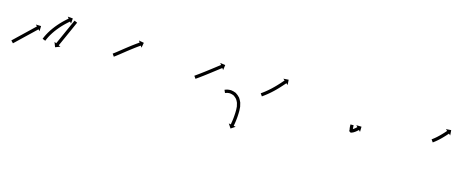

<svg xmlns="http://www.w3.org/2000/svg" viewBox="-63 -648 2878 1166"><g transform="rotate(15 1375.5 -64.5)"><path d="M-33.4 -37.9C-33.9 -37.4 -34.4 -37 -34.9 -36.5L-21.1 -22.1C-20.6 -22.5 -20.1 -23 -19.6 -23.4C-18.3 -24.7 -16.9 -26 -15.6 -27.3C-13.5 -29.3 -11.4 -31.3 -9.2 -33.3C-6.5 -35.9 -3.8 -38.6 -1.1 -41.2C2.2 -44.2 5.4 -47.3 8.6 -50.4C12.2 -53.9 15.8 -57.3 19.4 -60.7C23.3 -64.4 27.2 -68.1 31 -71.8C35 -75.6 39 -79.4 42.9 -83.2C46.9 -87 50.9 -90.8 54.9 -94.6C58.7 -98.3 62.6 -101.9 66.4 -105.6C70.1 -109.1 73.7 -112.5 77.3 -115.9C80.5 -119 83.7 -122.1 87 -125.2C89.7 -127.8 92.4 -130.4 95.1 -133C97.2 -135 99.3 -137 101.5 -139C102.8 -140.3 104.2 -141.6 105.5 -142.9C106 -143.4 106.5 -143.8 107 -144.3L116.1 -134.8L116.8 -167.5L84 -168.3L93.1 -158.8C92.7 -158.3 92.2 -157.8 91.7 -157.4C90.4 -156.1 89 -154.8 87.6 -153.5C85.5 -151.5 83.4 -149.5 81.3 -147.5C78.6 -144.9 75.9 -142.3 73.1 -139.7C69.9 -136.6 66.7 -133.5 63.5 -130.4C59.8 -127 56.2 -123.5 52.6 -120.1C48.8 -116.4 44.9 -112.7 41.1 -109C37.1 -105.2 33.1 -101.4 29.1 -97.6C25.2 -93.8 21.2 -90 17.2 -86.2C13.3 -82.6 9.5 -78.9 5.6 -75.2C2 -71.8 -1.6 -68.3 -5.2 -64.9C-8.4 -61.8 -11.6 -58.7 -14.9 -55.6C-17.6 -53 -20.3 -50.4 -23.1 -47.8C-25.2 -45.8 -27.3 -43.8 -29.4 -41.8C-30.7 -40.5 -32.1 -39.2 -33.4 -37.9ZM322.3 -242.1C322.6 -242.7 322.8 -243.3 323.1 -243.9L304.8 -252C304.6 -251.4 304.3 -250.8 304 -250.2C303.3 -248.5 302.5 -246.8 301.7 -245.1C300.6 -242.4 299.4 -239.8 298.2 -237.1C296.6 -233.7 295.1 -230.2 293.6 -226.8C291.7 -222.7 289.9 -218.6 288.1 -214.6C286.1 -210 284 -205.5 282 -200.9C279.8 -196 277.6 -191.2 275.5 -186.3C273.2 -181.3 271 -176.3 268.7 -171.2C266.5 -166.2 264.2 -161.2 262 -156.2C259.8 -151.3 257.6 -146.4 255.5 -141.6C253.4 -137 251.4 -132.5 249.4 -127.9C247.5 -123.8 245.7 -119.8 243.9 -115.7C242.4 -112.2 240.8 -108.8 239.3 -105.4C238.1 -102.7 236.9 -100 235.7 -97.4C235 -95.7 234.2 -94 233.4 -92.3C233.2 -91.7 232.9 -91 232.6 -90.4L220.6 -95.8L232.3 -65.2L262.9 -76.9L250.9 -82.3C251.1 -82.9 251.4 -83.5 251.7 -84.1C252.5 -85.8 253.2 -87.5 254 -89.2C255.2 -91.9 256.4 -94.5 257.5 -97.2C259.1 -100.6 260.6 -104.1 262.2 -107.5C264 -111.6 265.8 -115.7 267.6 -119.8C269.7 -124.3 271.7 -128.9 273.7 -133.4C275.9 -138.3 278.1 -143.1 280.3 -148C282.5 -153 284.7 -158.1 287 -163.1C289.2 -168.1 291.5 -173.1 293.7 -178.1C295.9 -183 298.1 -187.9 300.3 -192.7C302.3 -197.3 304.3 -201.8 306.4 -206.4C308.2 -210.5 310 -214.5 311.8 -218.6C313.4 -222.1 314.9 -225.5 316.4 -229C317.6 -231.6 318.8 -234.3 320 -236.9C320.8 -238.6 321.5 -240.3 322.3 -242.1ZM146.8 -97.4C146.5 -96.7 146.2 -95.9 145.9 -95.2L164.5 -87.9C164.8 -88.7 165.1 -89.4 165.4 -90.1C165.4 -90.1 165.4 -90.1 165.4 -90.1C165.4 -90.1 165.4 -90.1 165.4 -90.1C166.2 -92 167 -94 167.8 -96C167.8 -96 167.8 -96 167.8 -96C167.8 -95.9 167.8 -95.9 167.8 -95.9C169.1 -99 170.4 -102 171.8 -105C171.8 -105 171.8 -105 171.8 -104.9C171.8 -104.9 171.8 -104.9 171.8 -104.9C173.6 -108.7 175.5 -112.6 177.4 -116.4C177.4 -116.4 177.4 -116.3 177.4 -116.3C177.4 -116.3 177.4 -116.2 177.4 -116.2C179.7 -120.6 182.2 -125 184.6 -129.4C184.6 -129.4 184.6 -129.3 184.6 -129.3C184.6 -129.3 184.6 -129.2 184.6 -129.2C187.4 -134 190.3 -138.7 193.3 -143.3C193.3 -143.3 193.3 -143.3 193.3 -143.3C193.2 -143.2 193.2 -143.2 193.2 -143.2C196.5 -148.1 199.8 -152.9 203.2 -157.7C203.2 -157.7 203.2 -157.7 203.1 -157.6C203.1 -157.6 203.1 -157.6 203.1 -157.6C206.6 -162.4 210.3 -167.2 214 -171.9C214 -171.9 213.9 -171.9 213.9 -171.9C213.9 -171.8 213.9 -171.8 213.9 -171.8C217.6 -176.5 221.4 -181.1 225.3 -185.6C225.3 -185.6 225.3 -185.6 225.3 -185.6C225.2 -185.5 225.2 -185.5 225.2 -185.5C229 -189.8 232.8 -194.1 236.7 -198.4C236.7 -198.4 236.7 -198.3 236.7 -198.3C236.7 -198.3 236.7 -198.3 236.7 -198.3C240.3 -202.2 244.1 -206 247.8 -209.9C247.8 -209.9 247.8 -209.8 247.8 -209.8C247.8 -209.8 247.7 -209.8 247.7 -209.8C251.1 -213.2 254.6 -216.5 258 -219.8C258 -219.8 258 -219.8 258 -219.8C258 -219.8 258 -219.8 258 -219.8C260.9 -222.5 263.9 -225.3 266.9 -228C266.9 -228 266.9 -228 266.9 -228C266.9 -228 266.8 -228 266.8 -228C269.2 -230.1 271.5 -232.1 273.9 -234.2L273.8 -234.2L273.8 -234.1C275.3 -235.5 276.9 -236.8 278.4 -238.1L278.4 -238.1L278.4 -238.1C278.9 -238.5 279.5 -239 280 -239.4L288.5 -229.4L291.3 -262L258.6 -264.8L267.1 -254.7C266.6 -254.3 266 -253.8 265.5 -253.3L265.5 -253.3L265.4 -253.3C263.9 -252 262.3 -250.6 260.7 -249.3L260.7 -249.3L260.7 -249.2C258.3 -247.1 255.9 -245 253.5 -242.9C253.5 -242.9 253.5 -242.9 253.5 -242.8C253.5 -242.8 253.4 -242.8 253.4 -242.8C250.4 -240 247.3 -237.2 244.3 -234.4C244.3 -234.4 244.3 -234.3 244.3 -234.3C244.2 -234.3 244.2 -234.3 244.2 -234.3C240.7 -230.9 237.1 -227.4 233.6 -224C233.6 -224 233.6 -224 233.6 -223.9C233.6 -223.9 233.6 -223.9 233.6 -223.9C229.7 -220 225.9 -216 222.1 -212C222.1 -212 222.1 -212 222.1 -212C222 -211.9 222 -211.9 222 -211.9C218 -207.5 214.1 -203.1 210.2 -198.7C210.2 -198.7 210.1 -198.7 210.1 -198.6C210.1 -198.6 210.1 -198.6 210.1 -198.6C206.1 -193.9 202.2 -189.2 198.3 -184.4C198.3 -184.4 198.3 -184.3 198.3 -184.3C198.2 -184.3 198.2 -184.2 198.2 -184.2C194.4 -179.4 190.6 -174.4 187 -169.4C187 -169.4 186.9 -169.4 186.9 -169.3C186.9 -169.3 186.9 -169.3 186.9 -169.3C183.4 -164.3 179.9 -159.3 176.5 -154.3C176.5 -154.3 176.5 -154.2 176.5 -154.2C176.5 -154.2 176.5 -154.1 176.5 -154.1C173.4 -149.3 170.3 -144.4 167.4 -139.5C167.4 -139.5 167.4 -139.4 167.3 -139.4C167.3 -139.4 167.3 -139.3 167.3 -139.3C164.7 -134.8 162.2 -130.2 159.7 -125.6C159.7 -125.6 159.7 -125.6 159.7 -125.6C159.7 -125.5 159.6 -125.5 159.6 -125.5C157.6 -121.5 155.6 -117.5 153.7 -113.5C153.7 -113.5 153.7 -113.5 153.7 -113.4C153.7 -113.4 153.6 -113.4 153.6 -113.4C152.2 -110.2 150.8 -107 149.4 -103.8C149.4 -103.8 149.4 -103.8 149.4 -103.8C149.4 -103.8 149.4 -103.7 149.4 -103.7C148.5 -101.7 147.6 -99.6 146.8 -97.5C146.8 -97.5 146.8 -97.5 146.8 -97.4C146.8 -97.4 146.8 -97.4 146.8 -97.4Z M581.5 -119.4C581.1 -119.1 580.6 -118.8 580.2 -118.5L591.6 -102.1C592.1 -102.4 592.6 -102.7 593 -103.1L593 -103.1L593.1 -103.1C594.4 -104.1 595.8 -105 597.2 -106C597.2 -106 597.2 -106 597.2 -106C597.2 -106.1 597.2 -106.1 597.2 -106.1C599.4 -107.7 601.6 -109.3 603.8 -110.9C603.8 -110.9 603.8 -110.9 603.8 -110.9C603.8 -111 603.8 -111 603.8 -111C606.7 -113.2 609.6 -115.4 612.4 -117.6L612.4 -117.6L612.4 -117.6C615.9 -120.3 619.3 -123 622.8 -125.7L622.8 -125.7L622.8 -125.7C626.6 -128.8 630.5 -131.9 634.4 -135C638.6 -138.3 642.7 -141.6 646.9 -144.9C651.2 -148.4 655.6 -151.8 659.9 -155.3L659.9 -155.3L659.9 -155.3C664.3 -158.7 668.7 -162.2 673.1 -165.6L673.1 -165.6L673.1 -165.6C677.4 -168.9 681.7 -172.2 686 -175.5L686 -175.5L686 -175.5C690 -178.6 694.1 -181.7 698.2 -184.7L698.2 -184.7L698.2 -184.7C701.9 -187.5 705.6 -190.2 709.3 -192.9L709.3 -192.9L709.2 -192.9C712.4 -195.2 715.5 -197.4 718.7 -199.7L718.7 -199.7L718.7 -199.7C721.1 -201.4 723.6 -203.2 726.1 -204.9L726.1 -204.9L726 -204.9C727.6 -206 729.2 -207.1 730.8 -208.2L730.8 -208.2L730.8 -208.2C731.4 -208.6 732 -209 732.5 -209.4L740 -198.5L746 -230.7L713.7 -236.7L721.2 -225.9C720.6 -225.5 720.1 -225.1 719.5 -224.7L719.5 -224.7L719.5 -224.7C717.8 -223.5 716.2 -222.4 714.6 -221.3L714.6 -221.3L714.6 -221.3C712.1 -219.5 709.6 -217.8 707.1 -216L707.1 -216L707.1 -216C703.9 -213.7 700.7 -211.4 697.5 -209.1L697.5 -209.1L697.5 -209C693.7 -206.3 690 -203.5 686.3 -200.8L686.2 -200.8L686.2 -200.8C682.1 -197.7 678 -194.6 673.9 -191.5L673.9 -191.4L673.9 -191.4C669.5 -188.1 665.2 -184.8 660.8 -181.4L660.8 -181.4L660.8 -181.4C656.4 -177.9 652 -174.5 647.6 -171L647.5 -171L647.5 -171C643.2 -167.5 638.8 -164.1 634.4 -160.6C630.3 -157.2 626.1 -153.9 621.9 -150.6C618.1 -147.5 614.2 -144.4 610.3 -141.4L610.3 -141.4L610.4 -141.4C607 -138.7 603.6 -136 600.1 -133.4L600.2 -133.4L600.2 -133.4C597.4 -131.2 594.5 -129 591.7 -126.9C591.7 -126.9 591.7 -126.9 591.7 -126.9C591.7 -126.9 591.7 -126.9 591.7 -126.9C589.6 -125.3 587.5 -123.7 585.4 -122.2C585.4 -122.2 585.4 -122.2 585.4 -122.2C585.4 -122.2 585.4 -122.2 585.4 -122.2C584.1 -121.3 582.8 -120.3 581.5 -119.4L581.5 -119.4Z M1095.6 -118.1C1095.1 -117.8 1094.6 -117.4 1094 -117L1105.5 -100.7C1106 -101 1106.6 -101.4 1107.1 -101.8C1108.6 -102.8 1110.1 -103.9 1111.6 -104.9L1111.6 -104.9L1111.6 -104.9C1113.9 -106.6 1116.3 -108.3 1118.6 -109.9L1118.6 -109.9L1118.6 -109.9C1121.6 -112.1 1124.6 -114.2 1127.6 -116.4L1127.6 -116.4L1127.7 -116.4C1131.2 -119 1134.8 -121.6 1138.3 -124.2L1138.3 -124.2L1138.3 -124.2C1142.3 -127.1 1146.2 -130 1150.2 -132.9L1150.2 -133L1150.2 -133C1154.4 -136.1 1158.6 -139.3 1162.8 -142.4L1162.8 -142.4L1162.8 -142.4C1167.2 -145.7 1171.5 -149 1175.8 -152.3L1175.9 -152.3L1175.9 -152.3C1180.2 -155.6 1184.5 -158.9 1188.9 -162.3L1188.9 -162.3L1188.9 -162.3C1193.1 -165.5 1197.3 -168.7 1201.5 -172C1205.4 -175 1209.4 -178.1 1213.3 -181.1C1216.8 -183.8 1220.4 -186.6 1223.9 -189.3C1226.9 -191.6 1229.9 -193.9 1232.9 -196.2C1235.3 -198 1237.6 -199.8 1239.9 -201.6C1241.4 -202.7 1242.9 -203.9 1244.4 -205C1245 -205.4 1245.5 -205.8 1246 -206.2L1254 -195.8L1258.4 -228.2L1225.9 -232.6L1233.9 -222.1C1233.4 -221.7 1232.8 -221.3 1232.3 -220.9C1230.8 -219.8 1229.3 -218.6 1227.8 -217.5C1225.4 -215.7 1223.1 -213.9 1220.7 -212.1C1217.7 -209.8 1214.7 -207.4 1211.7 -205.1C1208.2 -202.4 1204.6 -199.7 1201.1 -196.9C1197.1 -193.9 1193.2 -190.8 1189.3 -187.8C1185.1 -184.6 1180.9 -181.4 1176.7 -178.1L1176.7 -178.1L1176.7 -178.1C1172.4 -174.8 1168.1 -171.5 1163.7 -168.2L1163.7 -168.2L1163.7 -168.2C1159.4 -164.9 1155.1 -161.7 1150.8 -158.4L1150.8 -158.4L1150.8 -158.4C1146.6 -155.3 1142.4 -152.1 1138.2 -149L1138.2 -149L1138.2 -149C1134.3 -146.1 1130.4 -143.2 1126.5 -140.3L1126.5 -140.3L1126.5 -140.3C1123 -137.7 1119.4 -135.2 1115.9 -132.6L1115.9 -132.6L1115.9 -132.6C1112.9 -130.5 1110 -128.3 1107 -126.2L1107 -126.2L1107 -126.2C1104.7 -124.5 1102.4 -122.9 1100.1 -121.3L1100.1 -121.3L1100.1 -121.3C1098.6 -120.2 1097.1 -119.2 1095.6 -118.1ZM1296.7 -83.5C1295.5 -83 1294.3 -82.5 1293 -81.9L1301.1 -63.7C1302.3 -64.2 1303.4 -64.6 1304.5 -65.1C1304.5 -65.1 1304.5 -65.1 1304.4 -65.1C1304.3 -65 1304.2 -65 1304.2 -65C1307.5 -66.3 1310.9 -67.3 1314.3 -68.3C1314.3 -68.3 1314.2 -68.2 1314 -68.2C1313.8 -68.1 1313.7 -68.1 1313.7 -68.1C1319.6 -69.3 1325.7 -69.8 1331.8 -69.8C1331.8 -69.8 1331.5 -69.9 1331.2 -69.9C1330.9 -69.9 1330.6 -69.9 1330.6 -69.9C1339.1 -69 1347.4 -66.6 1355.2 -63.4C1355.3 -63.4 1354.9 -63.6 1354.6 -63.7C1354.2 -63.9 1353.9 -64.1 1353.9 -64.1C1361.8 -59.2 1369.1 -53.2 1375.3 -46.2C1375.3 -46.2 1375.1 -46.5 1374.9 -46.7C1374.7 -47 1374.5 -47.2 1374.5 -47.2C1379.4 -40.2 1383.5 -32.7 1386.7 -24.8C1386.7 -24.8 1386.6 -25 1386.6 -25.2C1386.5 -25.4 1386.4 -25.6 1386.4 -25.6C1388.7 -18.3 1390.5 -10.8 1391.8 -3.2C1391.8 -3.2 1391.8 -3.4 1391.8 -3.5C1391.8 -3.6 1391.8 -3.8 1391.8 -3.8C1392.5 3.2 1393 10.3 1393.1 17.4C1393.1 17.4 1393.1 17.3 1393.1 17.2C1393.1 17.2 1393.1 17.1 1393.1 17.1C1393.1 23 1393 28.9 1392.8 34.8C1392.8 34.8 1392.8 34.8 1392.8 34.7C1392.8 34.7 1392.8 34.7 1392.8 34.7C1392.6 40.4 1392.3 46.1 1391.9 51.8C1391.9 51.8 1391.9 51.7 1391.9 51.7C1391.9 51.7 1391.9 51.7 1391.9 51.7C1391.5 57 1391.1 62.3 1390.5 67.7C1390.5 67.7 1390.5 67.6 1390.5 67.6C1390.6 67.6 1390.6 67.6 1390.6 67.6C1390 72.3 1389.5 77.1 1388.9 81.9C1388.9 81.9 1388.9 81.9 1388.9 81.8C1388.9 81.8 1388.9 81.8 1388.9 81.8C1388.3 85.8 1387.7 89.9 1387.1 93.9C1387.1 93.9 1387.1 93.9 1387.1 93.8C1387.1 93.8 1387.1 93.8 1387.1 93.8C1386.6 96.9 1386.1 100 1385.5 103.1C1385.5 103.1 1385.5 103.1 1385.6 103.1C1385.6 103.1 1385.6 103 1385.6 103C1385.2 105 1384.8 107 1384.4 109L1384.4 109L1384.4 109C1384.3 109.7 1384.2 110.4 1384 111.1L1371.1 108.5L1389.3 135.8L1416.5 117.6L1403.6 115C1403.8 114.3 1403.9 113.6 1404.1 112.9L1404.1 112.8L1404.1 112.8C1404.5 110.8 1404.8 108.7 1405.2 106.7C1405.2 106.7 1405.2 106.7 1405.2 106.6C1405.2 106.6 1405.2 106.6 1405.2 106.6C1405.8 103.4 1406.3 100.2 1406.9 97C1406.9 97 1406.9 97 1406.9 97C1406.9 97 1406.9 97 1406.9 97C1407.5 92.8 1408.1 88.7 1408.7 84.5C1408.7 84.5 1408.7 84.5 1408.7 84.5C1408.7 84.4 1408.7 84.4 1408.7 84.4C1409.3 79.5 1409.9 74.6 1410.4 69.7C1410.4 69.7 1410.4 69.7 1410.4 69.6C1410.4 69.6 1410.5 69.6 1410.5 69.6C1411 64.1 1411.4 58.6 1411.9 53.2C1411.9 53.2 1411.9 53.1 1411.9 53.1C1411.9 53.1 1411.9 53 1411.9 53C1412.2 47.2 1412.5 41.3 1412.8 35.5C1412.8 35.5 1412.8 35.5 1412.8 35.4C1412.8 35.4 1412.8 35.4 1412.8 35.4C1413 29.3 1413.1 23.3 1413.1 17.3C1413.1 17.3 1413.1 17.2 1413.1 17.1C1413.1 17.1 1413.1 17 1413.1 17C1413 9.3 1412.5 1.6 1411.6 -6C1411.6 -6 1411.6 -6.1 1411.6 -6.3C1411.6 -6.4 1411.6 -6.6 1411.6 -6.6C1410.1 -15 1408.1 -23.4 1405.5 -31.6C1405.5 -31.6 1405.4 -31.8 1405.3 -32C1405.3 -32.2 1405.2 -32.4 1405.2 -32.4C1401.4 -41.6 1396.6 -50.4 1391 -58.6C1391 -58.6 1390.8 -58.8 1390.6 -59.1C1390.4 -59.3 1390.2 -59.6 1390.2 -59.6C1382.7 -68 1373.9 -75.3 1364.3 -81.2C1364.2 -81.2 1363.9 -81.4 1363.6 -81.5C1363.2 -81.7 1362.9 -81.9 1362.9 -81.9C1353.3 -85.8 1343.1 -88.7 1332.7 -89.8C1332.7 -89.8 1332.4 -89.8 1332.1 -89.8C1331.8 -89.8 1331.5 -89.8 1331.5 -89.8C1324.2 -89.8 1316.9 -89.1 1309.7 -87.7C1309.7 -87.7 1309.5 -87.6 1309.3 -87.6C1309.2 -87.6 1309 -87.5 1309 -87.5C1305 -86.4 1300.9 -85.2 1297 -83.7C1297 -83.7 1297 -83.6 1296.9 -83.6C1296.8 -83.6 1296.7 -83.5 1296.7 -83.5Z M1512.6 -119.5C1512.1 -119.1 1511.6 -118.8 1511.1 -118.4L1522.6 -102C1523.1 -102.4 1523.6 -102.7 1524.1 -103.1L1524.1 -103.1L1524.1 -103.1C1525.5 -104.1 1527 -105.1 1528.4 -106.2L1528.4 -106.2L1528.4 -106.2C1530.7 -107.8 1532.9 -109.4 1535.1 -111C1535.1 -111 1535.1 -111 1535.1 -111C1535.1 -111 1535.1 -111.1 1535.1 -111.1C1538 -113.2 1540.8 -115.3 1543.6 -117.5C1543.6 -117.5 1543.6 -117.5 1543.6 -117.5C1543.6 -117.5 1543.7 -117.5 1543.7 -117.5C1547 -120.1 1550.3 -122.7 1553.5 -125.3C1553.5 -125.3 1553.6 -125.4 1553.6 -125.4C1553.6 -125.4 1553.6 -125.4 1553.6 -125.4C1557.2 -128.4 1560.8 -131.4 1564.4 -134.4C1564.4 -134.4 1564.4 -134.4 1564.4 -134.4C1564.5 -134.4 1564.5 -134.5 1564.5 -134.5C1568.3 -137.7 1572 -141.1 1575.8 -144.4C1575.8 -144.4 1575.8 -144.4 1575.8 -144.4C1575.8 -144.5 1575.8 -144.5 1575.8 -144.5C1579.7 -148 1583.5 -151.5 1587.3 -155.1C1587.3 -155.1 1587.3 -155.1 1587.3 -155.1C1587.3 -155.1 1587.3 -155.2 1587.3 -155.2C1591.1 -158.8 1594.8 -162.4 1598.5 -166.1C1598.5 -166.1 1598.5 -166.1 1598.5 -166.1C1598.5 -166.1 1598.5 -166.2 1598.5 -166.2C1602.1 -169.8 1605.7 -173.4 1609.2 -177.1C1609.2 -177.1 1609.2 -177.1 1609.2 -177.1C1609.2 -177.1 1609.2 -177.1 1609.2 -177.1C1612.5 -180.6 1615.8 -184.1 1619 -187.6L1619 -187.6L1619 -187.7C1622 -190.9 1624.9 -194.1 1627.8 -197.3L1627.8 -197.3L1627.8 -197.3C1630.2 -200.1 1632.7 -202.8 1635.1 -205.6L1635.1 -205.6L1635.1 -205.6C1637.1 -207.8 1639 -209.9 1640.9 -212.1C1642.1 -213.5 1643.3 -214.9 1644.6 -216.3C1645 -216.8 1645.4 -217.3 1645.9 -217.8L1655.8 -209.1L1653.7 -241.8L1620.9 -239.7L1630.8 -231C1630.4 -230.5 1630 -230 1629.5 -229.5C1628.3 -228.1 1627.1 -226.7 1625.8 -225.3C1623.9 -223.1 1622 -221 1620.1 -218.8L1620.2 -218.8L1620.2 -218.8C1617.7 -216.1 1615.3 -213.4 1612.9 -210.6L1612.9 -210.6L1612.9 -210.6C1610 -207.5 1607.2 -204.3 1604.3 -201.2L1604.3 -201.2L1604.3 -201.2C1601.1 -197.7 1597.9 -194.3 1594.7 -190.9C1594.7 -190.9 1594.7 -190.9 1594.7 -190.9C1594.7 -190.9 1594.7 -190.9 1594.7 -190.9C1591.3 -187.3 1587.8 -183.8 1584.3 -180.2C1584.3 -180.2 1584.3 -180.2 1584.3 -180.2C1584.4 -180.3 1584.4 -180.3 1584.4 -180.3C1580.8 -176.7 1577.1 -173.1 1573.4 -169.6C1573.4 -169.6 1573.5 -169.6 1573.5 -169.6C1573.5 -169.6 1573.5 -169.6 1573.5 -169.6C1569.8 -166.1 1566.1 -162.7 1562.4 -159.2C1562.4 -159.2 1562.4 -159.3 1562.4 -159.3C1562.4 -159.3 1562.4 -159.3 1562.4 -159.3C1558.8 -156 1555.1 -152.8 1551.4 -149.6C1551.4 -149.6 1551.4 -149.6 1551.4 -149.6C1551.4 -149.6 1551.5 -149.7 1551.5 -149.7C1548 -146.7 1544.5 -143.8 1540.9 -140.9C1540.9 -140.9 1540.9 -140.9 1541 -140.9C1541 -140.9 1541 -140.9 1541 -140.9C1537.8 -138.4 1534.6 -135.8 1531.4 -133.3C1531.4 -133.3 1531.4 -133.3 1531.4 -133.3C1531.4 -133.3 1531.4 -133.3 1531.4 -133.3C1528.7 -131.2 1525.9 -129.2 1523.2 -127.1C1523.2 -127.1 1523.2 -127.1 1523.2 -127.1C1523.2 -127.1 1523.2 -127.1 1523.2 -127.1C1521.1 -125.5 1518.9 -124 1516.7 -122.4L1516.8 -122.4L1516.8 -122.4C1515.4 -121.4 1514 -120.4 1512.6 -119.5L1512.6 -119.5Z M2106.5 -75C2106.5 -75.6 2106.5 -76.1 2106.5 -76.7L2086.5 -76.8C2086.5 -76.2 2086.5 -75.6 2086.5 -75.1C2086.5 -75.1 2086.5 -75.1 2086.5 -75C2086.5 -75 2086.5 -75 2086.5 -75C2086.5 -73.4 2086.5 -71.8 2086.6 -70.2C2086.6 -70.2 2086.6 -70.1 2086.6 -70.1C2086.6 -70.1 2086.6 -70.1 2086.6 -70.1C2086.6 -67.6 2086.7 -65.2 2086.9 -62.7C2086.9 -62.7 2086.9 -62.7 2086.9 -62.6C2086.9 -62.6 2086.9 -62.5 2086.9 -62.5C2087.1 -59.5 2087.4 -56.6 2087.7 -53.6C2087.7 -53.6 2087.8 -53.5 2087.8 -53.4C2087.8 -53.4 2087.8 -53.3 2087.8 -53.3C2088.2 -50.2 2088.8 -47 2089.5 -44C2089.5 -44 2089.5 -43.8 2089.6 -43.7C2089.6 -43.6 2089.6 -43.5 2089.6 -43.5C2090.3 -40.9 2091.2 -38.4 2092.2 -36C2092.2 -36 2092.3 -35.8 2092.4 -35.6C2092.5 -35.4 2092.6 -35.2 2092.6 -35.2C2093.6 -33.5 2090.9 -39.1 2092 -41C2096.7 -49.1 2097.5 -49.5 2105.4 -48.5C2106.7 -48.3 2109.6 -45.5 2108.7 -46.4C2108.7 -46.4 2108.4 -46.6 2108.1 -46.9C2107.9 -47.1 2107.6 -47.3 2107.6 -47.4C2106.1 -48.5 2104.4 -49.5 2102.7 -50.2C2097 -52.3 2092.7 -48 2091.3 -42.9C2089.9 -37.9 2091.5 -32 2097.4 -31C2099.3 -30.6 2101.3 -30.5 2103.2 -30.5C2103.3 -30.5 2103.8 -30.6 2104.4 -30.6C2105 -30.7 2105.6 -30.7 2105.7 -30.8C2107 -31.1 2108.2 -31.4 2109.5 -31.8C2109.5 -31.8 2109.7 -31.9 2109.9 -32C2110.1 -32.1 2110.2 -32.1 2110.2 -32.1C2113 -33.3 2115.7 -34.7 2118.3 -36.1C2118.3 -36.1 2118.4 -36.2 2118.4 -36.3C2118.5 -36.3 2118.6 -36.4 2118.6 -36.4C2121.4 -38.1 2124.2 -40 2126.9 -41.9C2126.9 -41.9 2126.9 -42 2127 -42C2127 -42.1 2127.1 -42.1 2127.1 -42.1C2129.5 -44 2131.9 -45.9 2134.3 -47.8C2134.3 -47.8 2134.3 -47.9 2134.4 -47.9C2134.4 -47.9 2134.4 -47.9 2134.4 -47.9C2136.3 -49.6 2138.2 -51.2 2140 -52.9C2140 -52.9 2140 -52.9 2140 -52.9C2140.1 -52.9 2140.1 -52.9 2140.1 -52.9C2141.3 -54 2142.5 -55.2 2143.7 -56.3L2143.7 -56.3L2143.7 -56.3C2144.1 -56.7 2144.5 -57.1 2144.9 -57.5L2154.1 -48L2154.7 -80.8L2121.9 -81.4L2131.1 -71.9C2130.7 -71.5 2130.3 -71.1 2129.9 -70.8L2129.9 -70.8L2129.9 -70.8C2128.8 -69.7 2127.7 -68.7 2126.5 -67.6C2126.5 -67.6 2126.5 -67.6 2126.6 -67.7C2126.6 -67.7 2126.6 -67.7 2126.6 -67.7C2124.9 -66.1 2123.1 -64.6 2121.4 -63.1C2121.4 -63.1 2121.4 -63.1 2121.4 -63.2C2121.5 -63.2 2121.5 -63.2 2121.5 -63.2C2119.4 -61.4 2117.2 -59.7 2114.9 -58C2114.9 -58 2115 -58 2115 -58.1C2115.1 -58.1 2115.1 -58.1 2115.1 -58.1C2112.8 -56.4 2110.4 -54.8 2108 -53.3C2108 -53.3 2108.1 -53.4 2108.2 -53.4C2108.3 -53.5 2108.4 -53.5 2108.4 -53.5C2106.5 -52.4 2104.5 -51.4 2102.4 -50.5C2102.4 -50.5 2102.6 -50.6 2102.8 -50.7C2103 -50.7 2103.1 -50.8 2103.1 -50.8C2102.5 -50.6 2101.9 -50.4 2101.2 -50.2C2101.1 -50.2 2101.8 -50.3 2102.4 -50.4C2103.1 -50.4 2103.7 -50.5 2103.7 -50.5C2102.8 -50.5 2101.8 -50.5 2100.9 -50.6C2095 -51.7 2090.8 -48 2089.6 -43.4C2088.3 -38.9 2090 -33.5 2095.7 -31.4C2095.8 -31.4 2095.4 -31.5 2095.5 -31.4C2095.5 -31.4 2095.2 -31.7 2094.9 -31.9C2094.7 -32.2 2094.4 -32.4 2094.4 -32.4C2103.1 -23.5 2115.7 -34.6 2110.2 -44.8C2110.2 -44.8 2110.3 -44.6 2110.4 -44.4C2110.5 -44.2 2110.6 -44 2110.6 -44C2109.9 -45.6 2109.4 -47.2 2108.9 -48.9C2108.9 -48.9 2108.9 -48.7 2109 -48.6C2109 -48.5 2109 -48.4 2109 -48.4C2108.4 -51 2108 -53.6 2107.6 -56.2C2107.6 -56.2 2107.6 -56.1 2107.6 -56.1C2107.6 -56 2107.6 -55.9 2107.6 -55.9C2107.3 -58.6 2107 -61.3 2106.8 -64C2106.8 -64 2106.8 -64 2106.8 -63.9C2106.8 -63.9 2106.8 -63.8 2106.8 -63.8C2106.7 -66.1 2106.6 -68.4 2106.5 -70.6C2106.5 -70.6 2106.5 -70.6 2106.5 -70.6C2106.5 -70.5 2106.5 -70.5 2106.5 -70.5C2106.5 -72 2106.5 -73.6 2106.5 -75.1C2106.5 -75.1 2106.5 -75.1 2106.5 -75.1C2106.5 -75 2106.5 -75 2106.5 -75Z M2586.7 -117.5C2586.4 -117.3 2586.1 -117 2585.7 -116.8L2597.3 -100.5C2597.7 -100.8 2598 -101 2598.3 -101.2L2598.3 -101.2L2598.3 -101.2C2599.3 -101.9 2600.2 -102.6 2601.1 -103.2L2601.1 -103.3L2601.1 -103.3C2602.6 -104.3 2604 -105.4 2605.4 -106.5C2605.4 -106.5 2605.4 -106.5 2605.4 -106.5C2605.4 -106.5 2605.4 -106.5 2605.4 -106.5C2607.3 -107.9 2609.1 -109.3 2610.9 -110.8C2610.9 -110.8 2610.9 -110.8 2610.9 -110.8C2611 -110.8 2611 -110.8 2611 -110.8C2613.1 -112.5 2615.3 -114.3 2617.4 -116C2617.4 -116 2617.4 -116 2617.4 -116C2617.4 -116.1 2617.4 -116.1 2617.4 -116.1C2619.8 -118.1 2622.2 -120.1 2624.5 -122.1C2624.5 -122.1 2624.5 -122.1 2624.5 -122.1C2624.5 -122.2 2624.6 -122.2 2624.6 -122.2C2627 -124.4 2629.5 -126.6 2632 -128.8C2632 -128.8 2632 -128.9 2632 -128.9C2632 -128.9 2632 -128.9 2632 -128.9C2634.6 -131.3 2637.1 -133.6 2639.6 -136C2639.6 -136 2639.6 -136 2639.6 -136.1C2639.6 -136.1 2639.7 -136.1 2639.7 -136.1C2642.2 -138.5 2644.6 -141 2647.1 -143.4C2647.1 -143.4 2647.1 -143.4 2647.1 -143.4C2647.1 -143.5 2647.2 -143.5 2647.2 -143.5C2649.5 -145.9 2651.9 -148.3 2654.3 -150.8C2654.3 -150.8 2654.3 -150.8 2654.3 -150.8C2654.3 -150.8 2654.3 -150.8 2654.3 -150.8C2656.5 -153.1 2658.7 -155.4 2660.9 -157.8L2660.9 -157.8L2660.9 -157.8C2662.9 -159.9 2664.8 -162 2666.8 -164.1L2666.8 -164.2L2666.8 -164.2C2668.4 -166 2670.1 -167.8 2671.7 -169.6L2671.7 -169.6L2671.7 -169.6C2672.9 -171 2674.2 -172.5 2675.4 -173.9L2675.4 -173.9L2675.5 -173.9C2676.3 -174.8 2677.1 -175.7 2677.9 -176.6C2678.1 -177 2678.4 -177.3 2678.7 -177.6L2688.7 -169L2686.3 -201.7L2653.6 -199.3L2663.6 -190.7C2663.3 -190.4 2663 -190.1 2662.8 -189.8C2662 -188.9 2661.2 -188 2660.4 -187.1L2660.4 -187.1L2660.4 -187.1C2659.2 -185.7 2658 -184.3 2656.7 -182.9L2656.7 -182.9L2656.7 -182.9C2655.2 -181.1 2653.6 -179.4 2652 -177.6L2652 -177.6L2652 -177.6C2650.1 -175.5 2648.2 -173.4 2646.3 -171.4L2646.3 -171.4L2646.3 -171.4C2644.2 -169.1 2642 -166.9 2639.9 -164.6C2639.9 -164.6 2639.9 -164.6 2639.9 -164.6C2639.9 -164.6 2639.9 -164.6 2639.9 -164.6C2637.6 -162.3 2635.3 -159.9 2632.9 -157.5C2632.9 -157.5 2633 -157.5 2633 -157.6C2633 -157.6 2633 -157.6 2633 -157.6C2630.6 -155.2 2628.2 -152.8 2625.7 -150.4C2625.7 -150.4 2625.7 -150.4 2625.8 -150.5C2625.8 -150.5 2625.8 -150.5 2625.8 -150.5C2623.4 -148.2 2620.9 -145.9 2618.4 -143.6C2618.4 -143.6 2618.5 -143.6 2618.5 -143.6C2618.5 -143.6 2618.5 -143.6 2618.5 -143.6C2616.1 -141.4 2613.7 -139.3 2611.3 -137.1C2611.3 -137.1 2611.3 -137.2 2611.3 -137.2C2611.3 -137.2 2611.4 -137.2 2611.4 -137.2C2609.1 -135.2 2606.8 -133.3 2604.6 -131.4C2604.6 -131.4 2604.6 -131.4 2604.6 -131.4C2604.6 -131.4 2604.6 -131.4 2604.6 -131.4C2602.6 -129.7 2600.5 -128.1 2598.5 -126.4C2598.5 -126.4 2598.5 -126.4 2598.5 -126.4C2598.5 -126.4 2598.5 -126.5 2598.5 -126.5C2596.8 -125.1 2595 -123.7 2593.3 -122.4C2593.3 -122.4 2593.3 -122.4 2593.3 -122.4C2593.3 -122.4 2593.3 -122.4 2593.3 -122.4C2592 -121.4 2590.6 -120.4 2589.3 -119.4L2589.3 -119.4L2589.3 -119.4C2588.4 -118.8 2587.5 -118.1 2586.7 -117.5L2586.7 -117.5Z"/></g></svg>

Font: FRB American Cursive Just Arrows Ultra
Style: Bold Italic
Weight: 1000
Italic angle: -25°
Version: Version 2.0;Modular Font Editor K font №1